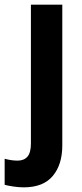

<svg xmlns="http://www.w3.org/2000/svg" viewBox="-67 -566 354 826"><path d="M35 240Q15 240 -9 236.5Q-33 233 -47 229V117Q-18 125 9 125Q36 125 51 108Q66 91 66 51V-546H201V60Q201 142 160 191Q119 240 35 240Z"/></svg>

Font: Noto Sans Malayalam Condensed
Style: Bold
Weight: 700
Width: 3
Designer: Jelle Bosma - Monotype Design Team
Foundry: Monotype Imaging Inc.
Version: Version 2.104; ttfautohint (v1.8.4.7-5d5b)